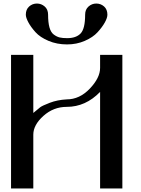

<svg xmlns="http://www.w3.org/2000/svg" viewBox="-20 -1058 790 1078"><path d="M250 -975.6Q250 -931.6 257.8 -903.8Q265.6 -876 282.2 -863.8Q298.8 -851.6 314.9 -847.7Q331.1 -843.8 357.4 -843.8Q407.2 -843.8 432.6 -870.1Q458 -896.5 458 -975.6Q458 -1004.9 477.1 -1021.5Q496.1 -1038.1 520.5 -1038.1Q545.9 -1038.1 564.5 -1021.5Q583 -1004.9 583 -975.6Q583 -958 568.4 -931.6Q553.7 -905.3 527.8 -877Q502 -848.6 456.1 -828.6Q410.2 -808.6 356.4 -808.6Q299.8 -808.6 252.4 -828.6Q205.1 -848.6 179.2 -877.4Q153.3 -906.2 139.2 -932.6Q125 -959 125 -975.6Q125 -1004.9 143.6 -1021.5Q162.1 -1038.1 187.5 -1038.1Q211.9 -1038.1 231 -1021.5Q250 -1004.9 250 -975.6ZM354.5 -458Q280.3 -458 223.6 -407.2Q167 -356.4 167 -301.8V0H42V-750H167V-423.8Q194.3 -447.3 206.1 -456.1Q217.8 -464.8 259.8 -481Q301.8 -497.1 354.5 -500Q426.8 -500 484.4 -560.5Q542 -621.1 542 -676.8V-750H667V0H542V-542Q460.9 -458 354.5 -458Z"/></svg>

Font: okolaks
Style: Bold
Weight: 600
Width: 8
Version: Version 000.6.0